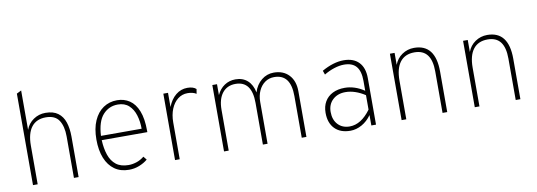

<svg xmlns="http://www.w3.org/2000/svg" viewBox="-57 -1083 4066 1455"><g transform="rotate(-10 1976.0 -355.0)"><path d="M103 0V-704L139 -722V-419Q156.5 -466.5 197.8 -494.8Q239 -523 290 -523Q350.5 -523 386.5 -496.2Q422.5 -469.5 438.2 -422Q454 -374.5 454 -312V0H418V-319Q418 -397 388.2 -443Q358.5 -489 287 -489Q214.5 -489 176.8 -440.2Q139 -391.5 139 -297V0Z M841 12Q776 12 730.2 -20.5Q684.5 -53 660.2 -113.2Q636 -173.5 636 -256Q636 -341 662.5 -400.8Q689 -460.5 735.2 -491.8Q781.5 -523 841 -523Q895.5 -523 937.2 -495Q979 -467 1002.5 -408Q1026 -349 1026 -256Q1026 -253 1026 -250.5Q1026 -248 1026 -245H675Q678 -180 695 -130.2Q712 -80.5 748 -52.2Q784 -24 844 -24Q873.5 -24 905 -34.2Q936.5 -44.5 964 -67L985 -41Q958 -18 920.2 -3Q882.5 12 841 12ZM675 -278H988Q988 -334 973.2 -382.2Q958.5 -430.5 926 -460.2Q893.5 -490 841 -490Q773 -490 727 -439.5Q681 -389 675 -278Z M1196 0V-511H1232V-402Q1254 -459 1293.2 -491Q1332.5 -523 1382 -523Q1427.5 -523 1450 -502L1444 -466Q1431.5 -474.5 1413.8 -478.8Q1396 -483 1377 -483Q1334.5 -483 1301.8 -457.5Q1269 -432 1250.5 -386.8Q1232 -341.5 1232 -283V0Z M1573 0V-511H1609V-427Q1630 -473 1667.5 -498Q1705 -523 1752 -523Q1808.5 -523 1844.8 -490.5Q1881 -458 1893 -398Q1911 -456 1952.5 -489.5Q1994 -523 2047 -523Q2120.5 -523 2163.8 -476.8Q2207 -430.5 2207 -351V0H2171V-321Q2171 -405 2139.5 -447Q2108 -489 2044 -489Q2004.5 -489 1973.8 -467.5Q1943 -446 1925.5 -408Q1908 -370 1908 -321V0H1872V-321Q1872 -404.5 1840.8 -446.8Q1809.5 -489 1747 -489Q1682 -489 1645.5 -442.8Q1609 -396.5 1609 -314V0Z M2544.5 12Q2467.5 12 2424.5 -32Q2381.5 -76 2381.5 -154Q2381.5 -204 2402.8 -240.2Q2424 -276.5 2463.2 -296.2Q2502.5 -316 2556.5 -316Q2594 -316 2631.5 -304Q2669 -292 2706.5 -267V-343Q2706.5 -418 2676 -454Q2645.5 -490 2581.5 -490Q2547 -490 2506.8 -477.2Q2466.5 -464.5 2427.5 -441L2416.5 -472Q2460 -497 2502.8 -510Q2545.5 -523 2584.5 -523Q2660.5 -523 2701.5 -480.2Q2742.5 -437.5 2742.5 -358V0H2706.5V-80Q2676 -36.5 2632.8 -12.2Q2589.5 12 2544.5 12ZM2544.5 -21Q2589 -21 2629.5 -46.5Q2670 -72 2706.5 -122V-233Q2670 -257 2631.8 -270Q2593.5 -283 2556.5 -283Q2496 -283 2458.2 -247.5Q2420.5 -212 2420.5 -154Q2420.5 -93.5 2454.5 -57.2Q2488.5 -21 2544.5 -21Z M2939.5 0V-511H2975.5V-419Q2993 -466.5 3034.2 -494.8Q3075.5 -523 3126.5 -523Q3208.5 -523 3249.5 -470Q3290.5 -417 3290.5 -312V0H3254.5V-319Q3254.5 -404.5 3222 -446.8Q3189.5 -489 3123.5 -489Q3051 -489 3013.2 -440.2Q2975.5 -391.5 2975.5 -297V0Z M3502.5 0V-511H3538.5V-419Q3556 -466.5 3597.2 -494.8Q3638.5 -523 3689.5 -523Q3771.5 -523 3812.5 -470Q3853.5 -417 3853.5 -312V0H3817.5V-319Q3817.5 -404.5 3785 -446.8Q3752.5 -489 3686.5 -489Q3614 -489 3576.2 -440.2Q3538.5 -391.5 3538.5 -297V0Z"/></g></svg>

Font: Overpass Thin
Style: Regular
Weight: 250
Designer: Delve Withrington, Dave Bailey, Thomas Jockin
Foundry: Delve Fonts LLC
Version: Version 4.000